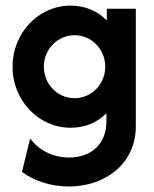

<svg xmlns="http://www.w3.org/2000/svg" viewBox="-20 -448 554 690"><path d="M227.8 222.2C355.6 222.2 468.1 142.4 468.1 5.6V-416.7H363.9V-374.3C331.9 -407.6 286.8 -427.8 233.3 -427.8C118.1 -427.8 25 -329.2 25 -208.3C25 -87.5 118.1 11.1 233.3 11.1C286.1 11.1 330.6 -8.3 362.5 -41V-11.8C362.5 64.6 313.2 118.1 227.8 118.1C167.4 118.1 118.1 89.6 88.2 50L59 169.4C101.4 202.1 162.5 222.2 227.8 222.2ZM247.9 -95.1C186.8 -95.1 137.5 -145.8 137.5 -208.3C137.5 -270.8 186.8 -321.5 247.9 -321.5C309 -321.5 358.3 -270.8 358.3 -208.3C358.3 -145.8 309 -95.1 247.9 -95.1Z"/></svg>

Font: Afacad
Style: Bold
Weight: 700
Designer: Kristian Moeller
Foundry: Dicotype
Version: Version 1.000